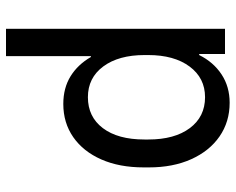

<svg xmlns="http://www.w3.org/2000/svg" viewBox="-93 -677 786 640"><g transform="rotate(-90 300.0 -357.0)"><path d="M277.5 15.5Q214 15.5 165.2 -18.2Q116.5 -52 89.2 -112.8Q62 -173.5 62 -253.5V-271Q62 -352 88.5 -412.2Q115 -472.5 162.8 -505.8Q210.5 -539 273.5 -539Q326.5 -539 365.8 -514.8Q405 -490.5 430 -447H433V-730H524V0H440V-86H436.5Q413 -38.5 372 -11.5Q331 15.5 277.5 15.5ZM296 -66.5Q360 -66.5 398.2 -118Q436.5 -169.5 436.5 -256V-268Q436.5 -354.5 398.5 -405.8Q360.5 -457 296 -457Q230.5 -457 192.8 -407Q155 -357 155 -268.5V-255.5Q155 -168 193 -117.2Q231 -66.5 296 -66.5Z"/></g></svg>

Font: Google Sans Code
Style: Regular
Weight: 400
Monospace: yes
Designer: Google Sans Code Authors
Foundry: Google LLC
Version: Version 6.000